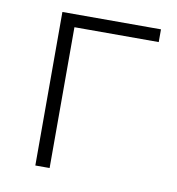

<svg xmlns="http://www.w3.org/2000/svg" viewBox="-63 -551 562 609"><g transform="rotate(10 218.5 -247.0)"><path d="M90 0V-494.5H407.5V-453.5H136V0Z"/></g></svg>

Font: Heraclito ExtraLight
Style: Regular
Weight: 200
Designer: Kostas Bartsokas (font) & Cristiano Sobral (main changes)
Foundry: Kostas Bartsokas (font) & Cristiano Sobral (main changes)
Version: Version 1.00;July 8, 2020;FontCreator 13.0.0.2655 64-bit